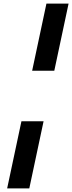

<svg xmlns="http://www.w3.org/2000/svg" viewBox="-20 -865 404 1075"><path d="M160 -469 240 -845H364L284 -469ZM20 190 100 -186H224L144 190Z"/></svg>

Font: Plus Jakarta Display Medium
Style: Italic
Weight: 500
Italic angle: -12°
Designer: Gumpita Rahayu
Foundry: Tokotype Studio
Version: Version 1.000